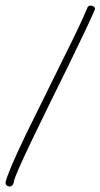

<svg xmlns="http://www.w3.org/2000/svg" viewBox="-75 -532 364 696"><path d="M268.6 -497.1Q248 -447.8 173.8 -295.9Q108.9 -165 44.9 -32.7Q-21 104.5 -24.2 124.3Q-27.3 144 -40 144Q-46.4 144 -51 139.9Q-55.7 135.7 -54.7 128.9Q-48.3 95.7 18.1 -43Q32.2 -72.3 146 -302.2Q220.2 -450.7 238.8 -497.1Q240.7 -502.4 242.7 -505.9Q246.6 -512.2 253.4 -511.7Q260.3 -511.7 265.6 -507.6Q271 -503.4 268.6 -497.1Z"/></svg>

Font: Shan Inle Unicode
Style: Normal
Weight: 400
Version: 2.0 Jan 1st, 2014